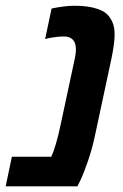

<svg xmlns="http://www.w3.org/2000/svg" viewBox="-67 -660 436 680"><path d="M115.7 -629.9Q163.1 -639.6 196.3 -639.6Q229.5 -639.6 253.9 -634.8Q278.3 -629.9 294.4 -621.8Q310.5 -613.8 320.3 -600.3Q330.1 -586.9 334.5 -572.5Q338.9 -558.1 338.9 -537.1Q338.9 -506.3 327.6 -452.1L269 -178.2Q259.3 -132.3 243.9 -87.9Q228.5 -43.5 217.8 -21.5L207 0H-46.9L-24.9 -105H114.7Q131.8 -142.6 147.5 -217.3L197.8 -452.1Q210 -508.3 185.5 -523.9Q174.8 -530.8 160.4 -530.8Q146 -530.8 135.3 -529.5Q124.5 -528.3 119.6 -527.3Q104 -525.4 92.8 -521.5Z"/></svg>

Font: Open Sans Hebrew Condensed
Style: Bold Italic
Weight: 700
Width: 3
Italic angle: -12°
Foundry: Ascender Corporation, Yanek Iontef
Version: Version 2.001;PS 002.001;hotconv 1.0.70;makeotf.lib2.5.58329